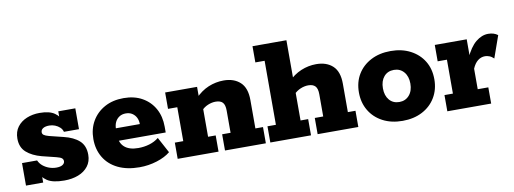

<svg xmlns="http://www.w3.org/2000/svg" viewBox="-52 -858 3059 1143"><g transform="rotate(-10 1477.5 -286.5)"><path d="M262 10Q192 10 158.5 -12.5Q125 -35 116 -67L135 -75V0H31V-136H122Q131 -116 147.5 -102.5Q164 -89 185 -81.5Q206 -74 228 -74Q253 -74 266 -82.5Q279 -91 279 -104Q279 -115 271 -122Q263 -129 239 -135L154 -156Q97 -171 63 -201Q29 -231 29 -284Q29 -326 50.5 -354.5Q72 -383 107.5 -397.5Q143 -412 185 -412Q245 -412 276 -390Q307 -368 315 -337L297 -338V-402H400V-276H309Q305 -292 292.5 -303.5Q280 -315 263.5 -321.5Q247 -328 229 -328Q205 -328 191.5 -319.5Q178 -311 178 -296Q178 -286 186.5 -279.5Q195 -273 217 -267L302 -246Q361 -232 394.5 -202Q428 -172 428 -117Q428 -76 406 -47.5Q384 -19 346.5 -4.5Q309 10 262 10Z M717 10Q641 10 586.5 -16.5Q532 -43 503 -91.5Q474 -140 474 -203Q474 -264 501.5 -311Q529 -358 578 -385Q627 -412 693 -412Q758 -412 805.5 -385Q853 -358 879 -311Q905 -264 905 -202V-167H551V-243H762Q762 -265 753.5 -282Q745 -299 729 -309.5Q713 -320 690 -320Q667 -320 650.5 -309Q634 -298 625.5 -280Q617 -262 617 -238V-202Q617 -155 645.5 -129.5Q674 -104 729 -104Q764 -104 796 -113.5Q828 -123 853 -143L904 -48Q873 -22 822 -6Q771 10 717 10Z M948 0V-98H999V-303H943V-402H1136V-337L1123 -335Q1161 -375 1205.5 -393.5Q1250 -412 1298 -412Q1360 -412 1397.5 -377.5Q1435 -343 1435 -270V-98H1481V0H1234V-98H1285V-232Q1285 -267 1271.5 -281.5Q1258 -296 1229 -296Q1206 -296 1182 -286Q1158 -276 1139 -255L1149 -290V-98H1195V0Z M1508 0V-98H1559V-485H1503V-583H1708V-337L1682 -335Q1721 -375 1765.5 -393.5Q1810 -412 1857 -412Q1920 -412 1957 -377.5Q1994 -343 1994 -270V-98H2040V0H1794V-98H1845V-232Q1845 -267 1831 -281.5Q1817 -296 1789 -296Q1766 -296 1742 -286Q1718 -276 1698 -255L1708 -290V-98H1754V0Z M2307 10Q2239 10 2187.5 -17Q2136 -44 2107.5 -92Q2079 -140 2079 -201Q2079 -264 2107.5 -311Q2136 -358 2187.5 -385Q2239 -412 2307 -412Q2375 -412 2426.5 -385Q2478 -358 2506.5 -311Q2535 -264 2535 -201Q2535 -140 2506.5 -92Q2478 -44 2426.5 -17Q2375 10 2307 10ZM2307 -104Q2344 -104 2367 -130.5Q2390 -157 2390 -201Q2390 -245 2367 -271.5Q2344 -298 2307 -298Q2269 -298 2246.5 -271.5Q2224 -245 2224 -201Q2224 -157 2246.5 -130.5Q2269 -104 2307 -104Z M2578 0V-98H2629V-303H2573V-402H2766V-274L2757 -288Q2786 -353 2822 -382.5Q2858 -412 2897 -412Q2932 -412 2955 -394L2908 -261Q2895 -274 2881 -279Q2867 -284 2856 -284Q2831 -284 2811.5 -268.5Q2792 -253 2779 -222V-98H2843V0Z"/></g></svg>

Font: Rokkitt SemiBold ExtraBold
Style: Regular
Weight: 800
Version: Version 3.103